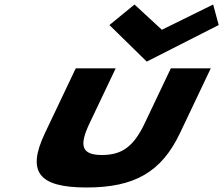

<svg xmlns="http://www.w3.org/2000/svg" viewBox="-20 -816 989 851"><path d="M949.4 -705 924.7 -796 697.4 -684 576.2 -796 465 -705 630.4 -543ZM492.7 -513H315.7L179.2 -226C97.5 -54 150.7 15 363.9 15C577.1 15 695.9 -54 777.7 -226L914.1 -513H737.1L621.1 -269C573.1 -168 521.9 -129 432.3 -129C342.8 -129 328.7 -168 376.7 -269Z"/></svg>

Font: Hussar
Style: BdSuprExtOblFive
Weight: 700
Foundry: Cannot Into Space Fonts
Version: Version 2.00